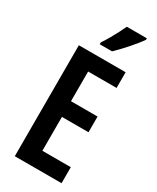

<svg xmlns="http://www.w3.org/2000/svg" viewBox="-234 -1003 876 1070"><g transform="rotate(30 203.5 -468.5)"><path d="M365 0H64V-714H365V-613H182V-422H353V-321H182V-103H365ZM373 -928Q363 -913 347.5 -893.5Q332 -874 313 -852.5Q294 -831 275.5 -811.5Q257 -792 241 -777H162V-789Q180 -816 194.5 -841.5Q209 -867 221.5 -891Q234 -915 244 -937H373Z"/></g></svg>

Font: Noto Sans Display ExtraCondensed SemiBold
Style: Regular
Weight: 600
Width: 2
Designer: Monotype Design Team
Foundry: Monotype Imaging Inc.
Version: Version 2.003